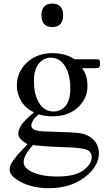

<svg xmlns="http://www.w3.org/2000/svg" viewBox="-20 -782 579 1035"><path d="M163 -176Q118.5 -197.5 94.8 -236.2Q71 -275 71 -321Q71 -393.5 124.8 -444.5Q178.5 -495.5 263 -495.5Q332 -495.5 382.5 -462.5H485Q507.5 -462.5 511.2 -461.2Q515 -460 516.5 -457Q519 -451.5 519 -440Q519 -426.5 516.5 -421.5Q515 -418.5 511.2 -416.5Q507.5 -414.5 485 -414.5H422.5Q451.5 -377 451.5 -318Q451.5 -251 400 -203Q348.5 -155 262.5 -155Q225 -155 188.5 -165.5Q164.5 -145.5 156.8 -130.5Q149 -115.5 149 -106Q149 -95.5 157.2 -87.8Q165.5 -80 192 -75.5Q206 -73 265 -72Q374.5 -69 405.5 -64.5Q454.5 -58.5 483.8 -28.8Q513 1 513 44.5Q513 104 457 156.5Q375.5 232.5 243.5 232.5Q141 232.5 71 186.5Q32 160.5 32 133Q32 119.5 37.5 106.5Q46.5 87.5 74.5 52.5Q78.5 47.5 128.5 -4.5Q101.5 -20.5 90 -33.5Q78.5 -46.5 78.5 -63Q78.5 -81 93.5 -105.8Q108.5 -130.5 163 -176ZM254 -471Q216 -471 189.5 -439.5Q163 -408 163 -345Q163 -262.5 198.5 -216Q225 -181 268.5 -181Q308 -181 333.5 -211.2Q359 -241.5 359 -305.5Q359 -389 323 -436Q296 -471 254 -471ZM157.5 0Q133 27 120.2 50Q107.5 73 107.5 92.5Q107.5 117.5 137.5 136.5Q190.5 169.5 290 169.5Q384.5 169.5 429.5 136Q474.5 102.5 474.5 64.5Q474.5 37.5 448 25.5Q420 14 339.5 12Q221 8 157.5 0ZM203.5 -699.5Q203.5 -717.5 208 -729.5Q212.5 -741.5 220.5 -749Q228.5 -756.5 239 -759.5Q249.5 -762.5 262 -762.5Q274 -762.5 284.5 -759.5Q295 -756.5 303 -749Q311 -741.5 315.8 -729.5Q320.5 -717.5 320.5 -699.5Q320.5 -681.5 315.8 -669.5Q311 -657.5 303 -650Q295 -642.5 284.5 -639.2Q274 -636 262 -636Q249.5 -636 239 -639.2Q228.5 -642.5 220.5 -650Q212.5 -657.5 208 -669.5Q203.5 -681.5 203.5 -699.5Z"/></svg>

Font: MM Phetkon
Style: Regular
Weight: 400
Designer: Khon Soe Zaw Thu
Version: Version 1.00 July 15, 2016, initial release